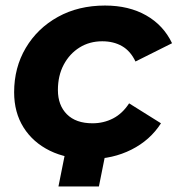

<svg xmlns="http://www.w3.org/2000/svg" viewBox="-20 -566 644 693"><path d="M305 8Q221 8 160 -22Q99 -52 65 -106Q31 -160 31 -233Q31 -322 73 -393Q115 -464 189 -505Q263 -546 359 -546Q445 -546 507.5 -510.5Q570 -475 601 -410L469 -344Q451 -382 420.5 -399.5Q390 -417 349 -417Q303 -417 267 -394.5Q231 -372 210 -332.5Q189 -293 189 -241Q189 -186 221.5 -153.5Q254 -121 314 -121Q354 -121 388 -138.5Q422 -156 446 -193L561 -121Q522 -60 454.5 -26Q387 8 305 8ZM364 -28 337 107H191L218 -28Z"/></svg>

Font: Montserrat
Style: Bold Italic
Weight: 700
Italic angle: -11.3°
Designer: Julieta Ulanovsky
Foundry: Julieta Ulanovsky
Version: Version 9.000; ttfautohint (v1.8.4.7-5d5b)